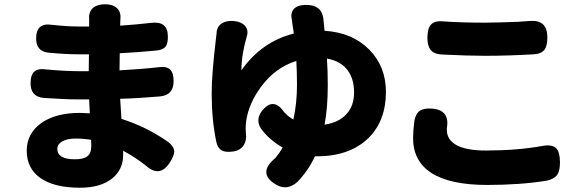

<svg xmlns="http://www.w3.org/2000/svg" viewBox="-20 -824 2707 898"><path d="M354 54Q233 54 168 8Q105 -37 105 -119Q105 -198 171 -247Q239 -296 353 -296Q368 -296 400 -294L397 -359H350Q287 -359 184 -366Q123 -372 123 -434Q123 -474 141 -489.5Q159 -505 198 -499Q289 -491 352 -491H395L396 -570H350Q282 -570 204 -578Q149 -585 149 -644Q149 -719 222 -708Q294 -700 349 -700H397V-733Q397 -734 397 -735Q394 -768 415 -787Q435 -804 471 -804Q507 -804 526 -787Q547 -768 543 -735Q543 -734 543 -733L542 -704Q616 -709 686 -717Q764 -727 765 -656Q766 -623 756 -608Q744 -591 714 -588Q623 -579 540 -575L539 -495Q636 -500 725 -510Q761 -514 776.5 -498Q792 -482 792 -444Q792 -379 728 -373Q625 -364 542 -362Q543 -347 545 -315.5Q547 -284 548 -268Q666 -231 768 -159Q794 -138 795 -116Q795 -97 775 -65Q729 8 665 -47Q617 -86 556 -119V-99Q556 -30 503 12Q449 54 354 54ZM330 -79Q370 -79 387 -92Q407 -106 407 -142Q407 -158 406 -170Q370 -176 333 -176Q294 -176 270 -162Q248 -149 248 -128Q248 -79 330 -79Z M1272 40Q1181 -13 1268 -85Q1287 -108 1302 -134Q1238 -170 1199 -225Q1175 -266 1205 -305Q1258 -372 1308 -301Q1327 -279 1352 -265Q1369 -340 1369 -426Q1369 -484 1366 -539Q1267 -508 1201 -418Q1145 -343 1132 -262Q1129 -244 1129 -222Q1129 -212 1130 -203Q1135 -167 1118.5 -143Q1102 -119 1067 -115Q1035 -111 1018 -120Q999 -130 992 -159Q970 -264 970 -386Q970 -477 990 -643Q992 -661 993 -668Q993 -669 993 -670Q994 -699 1018 -715Q1039 -728 1072 -726Q1107 -723 1125 -704Q1144 -684 1134 -653Q1109 -566 1109 -495Q1203 -629 1354 -667Q1353 -679 1349 -702Q1347 -718 1346 -725Q1346 -726 1346 -727Q1337 -762 1353.5 -781Q1370 -800 1408 -801Q1482 -803 1492 -740Q1495 -712 1498 -680Q1628 -672 1707 -592Q1785 -513 1785 -394Q1785 -260 1704 -179Q1616 -93 1463 -93H1453Q1423 -28 1372 26Q1323 70 1272 40ZM1498 -241Q1566 -251 1602 -292Q1636 -330 1636 -392Q1636 -454 1607 -494Q1574 -539 1509 -550Q1513 -497 1513 -425Q1513 -320 1498 -241Z M2258 41Q2084 41 1996 -16Q1912 -72 1912 -178Q1912 -211 1918 -259Q1925 -294 1945 -307Q1965 -319 2002 -316Q2085 -309 2070 -224Q2070 -220 2070 -216Q2070 -172 2112 -147Q2158 -120 2252 -120Q2397 -120 2515 -141Q2561 -150 2581 -131Q2599 -113 2599 -63Q2599 -26 2586 -6Q2571 14 2537 21Q2414 41 2258 41ZM2249 -563Q2169 -563 2047 -569Q2010 -571 1994.5 -590Q1979 -609 1979 -647Q1979 -690 1995 -708Q2012 -728 2052 -724Q2139 -718 2248 -718Q2298 -718 2402 -722Q2440 -724 2460 -726Q2540 -732 2540 -649Q2540 -610 2527 -592Q2512 -572 2476 -570Q2355 -563 2249 -563Z"/></svg>

Font: GenSenRounded TW H
Style: Regular
Weight: 900
Version: Version 1.501;PS 1;hotconv 16.6.51;makeotf.lib2.5.65220